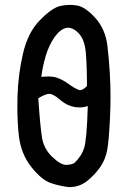

<svg xmlns="http://www.w3.org/2000/svg" viewBox="-20 -770 540 788"><path d="M51.3 -330.6Q51.3 -352.1 51.8 -375Q54.7 -465.8 74.5 -550.8Q94.2 -635.7 142.6 -686Q191.4 -736.3 225.6 -745.1Q246.6 -750 267.6 -750Q280.3 -750 294.9 -747.6Q329.1 -742.7 370.8 -696.8Q412.6 -650.9 420.9 -581.5Q433.6 -469.7 433.6 -375.5Q433.6 -331.1 431.2 -280.8Q426.8 -191.4 419.9 -153.8Q412.6 -115.2 392.1 -85.4Q372.1 -56.2 340.8 -29.8Q308.1 -2 263.7 -2H263.2Q222.7 -6.8 188 -19Q151.4 -31.2 109.1 -84Q66.9 -136.7 57.6 -210.9Q51.3 -265.6 51.3 -330.6ZM251 -93.3Q261.7 -93.3 270.8 -95.5Q279.8 -97.7 285.2 -101.1Q314.5 -128.4 325.4 -163.1Q336.4 -197.8 340.3 -335Q324.7 -329.1 306.6 -329.1Q262.2 -329.1 225.6 -361.3Q198.2 -384.8 182.4 -384.8Q166.5 -384.8 137.2 -366.7Q144.5 -254.9 152.3 -206.1Q159.7 -159.2 194.3 -126.2Q229 -93.3 251 -93.3ZM149.4 -454.6Q165.5 -456.1 176.8 -456.1Q199.2 -456.1 213.4 -451.2Q238.3 -442.4 262.2 -424.8Q286.1 -407.2 303.7 -400.9Q305.7 -399.9 308.6 -399.9Q320.3 -399.9 336.9 -417Q336.9 -497.1 332.3 -553Q327.6 -608.9 301.3 -635.3Q279.8 -656.2 259.8 -656.2Q255.9 -656.2 252 -655.3Q227.1 -650.4 204.1 -617.9Q181.2 -585.4 167.5 -540Q155.3 -499 149.4 -454.6Z"/></svg>

Font: Bakudai
Style: Bold
Weight: 700
Version: Version 1.48